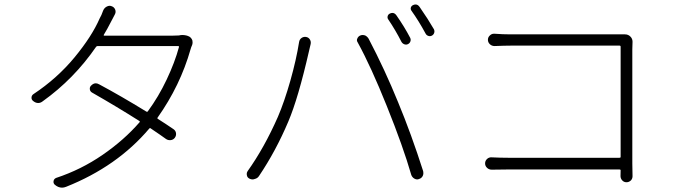

<svg xmlns="http://www.w3.org/2000/svg" viewBox="-20 -821 3040 866"><path d="M787.1 -661.1Q794.9 -663.1 801.8 -663.1Q821.3 -663.1 835 -655.3Q843.8 -649.4 847.7 -638.7Q848.6 -633.8 848.6 -629.9Q848.6 -624 846.7 -618.2Q841.8 -607.4 839.8 -599.6Q793 -434.6 690.4 -290Q688.5 -287.1 691.4 -285.2Q728.5 -261.7 762.7 -238.3Q772.5 -231.4 773.9 -220.2Q775.4 -209 768.6 -199.7Q761.7 -190.4 750 -189Q738.3 -187.5 728.5 -194.3Q710 -208 659.2 -242.2Q656.2 -245.1 653.3 -241.2Q508.8 -70.3 278.3 21.5Q268.6 25.4 259.8 25.4Q242.2 25.4 226.6 11.7Q219.7 4.9 221.7 -4.9Q223.6 -14.6 233.4 -18.6Q345.7 -55.7 442.9 -122.6Q540 -189.5 609.4 -269.5Q612.3 -273.4 608.4 -275.4Q506.8 -339.8 395.5 -403.3Q386.7 -408.2 385.3 -417.5Q383.8 -426.8 389.6 -433.6Q400.4 -445.3 412.1 -445.3Q418.9 -445.3 427.7 -440.4Q524.4 -388.7 640.6 -317.4Q643.6 -315.4 646.5 -318.4Q695.3 -384.8 731.9 -462.4Q768.6 -540 787.1 -608.4Q788.1 -613.3 783.2 -613.3H419.9Q416 -613.3 413.1 -609.4Q313.5 -464.8 172.9 -364.3Q163.1 -356.4 152.3 -356.4Q140.6 -356.4 129.9 -365.2Q122.1 -371.1 122.1 -379.9Q122.1 -390.6 130.9 -396.5Q238.3 -467.8 316.4 -562.5Q394.5 -657.2 429.7 -738.3Q437.5 -751 445.3 -773.4Q450.2 -785.2 460.9 -791Q467.8 -794.9 474.6 -794.9Q478.5 -794.9 483.4 -793Q495.1 -789.1 499.5 -777.8Q503.9 -766.6 498 -755.9Q494.1 -749 487.8 -736.3Q481.4 -723.6 478.5 -718.8Q464.8 -691.4 448.2 -664.1Q446.3 -660.2 450.2 -660.2H758.8Q774.4 -660.2 787.1 -661.1Z M1730.5 -734.4Q1726.6 -740.2 1728.5 -748Q1730.5 -755.9 1738.3 -759.8Q1744.1 -762.7 1750 -762.7Q1760.7 -762.7 1768.6 -751Q1804.7 -699.2 1830.1 -650.4Q1834 -642.6 1831.1 -634.3Q1828.1 -626 1820.3 -622.1Q1812.5 -618.2 1804.2 -621.1Q1795.9 -624 1791 -631.8Q1763.7 -685.5 1730.5 -734.4ZM1835.9 -772.5Q1831.1 -779.3 1833 -786.6Q1835 -793.9 1842.8 -797.9Q1848.6 -800.8 1854.5 -800.8Q1865.2 -800.8 1873 -789.1Q1911.1 -734.4 1937.5 -688.5Q1939.5 -683.6 1939.5 -678.7Q1939.5 -675.8 1938.5 -672.9Q1935.5 -664.1 1927.7 -660.2Q1919.9 -656.2 1911.6 -659.2Q1903.3 -662.1 1899.4 -669.9Q1868.2 -727.5 1835.9 -772.5ZM1233.4 -293.9Q1262.7 -362.3 1289.6 -457Q1316.4 -551.8 1329.1 -631.8Q1331.1 -643.6 1340.3 -649.9Q1349.6 -656.2 1360.8 -654.3Q1372.1 -652.3 1377.9 -642.6Q1383.8 -632.8 1380.9 -621.1Q1379.9 -616.2 1377.4 -606.4Q1375 -596.7 1374 -591.8Q1325.2 -377.9 1280.3 -272.5Q1224.6 -140.6 1148.4 -27.3Q1141.6 -16.6 1128.9 -13.7Q1124 -11.7 1119.1 -11.7Q1112.3 -11.7 1106.4 -14.6Q1095.7 -19.5 1093.8 -29.3Q1092.8 -33.2 1092.8 -36.1Q1092.8 -43 1096.7 -48.8Q1171.9 -154.3 1233.4 -293.9ZM1724.6 -342.8Q1653.3 -520.5 1593.8 -628.9Q1589.8 -634.8 1589.8 -639.6Q1589.8 -643.6 1591.8 -647.5Q1595.7 -657.2 1605.5 -661.1Q1610.4 -663.1 1615.2 -663.1Q1621.1 -663.1 1627 -661.1Q1636.7 -656.2 1642.6 -646.5Q1715.8 -506.8 1775.4 -360.4Q1835 -216.8 1888.7 -48.8Q1889.6 -44.9 1889.6 -40Q1889.6 -33.2 1886.7 -27.3Q1880.9 -16.6 1870.1 -13.7Q1866.2 -11.7 1861.3 -11.7Q1855.5 -11.7 1848.6 -15.6Q1838.9 -21.5 1835 -32.2Q1798.8 -158.2 1724.6 -342.8Z M2833 -26.4Q2833 -15.6 2826.2 -7.8Q2817.4 1 2805.7 1Q2793.9 1 2786.1 -7.8Q2778.3 -16.6 2778.8 -28.3Q2779.3 -40 2779.3 -52.7Q2779.3 -56.6 2774.4 -56.6H2272.5Q2229.5 -56.6 2198.2 -55.7Q2185.5 -55.7 2176.8 -64Q2168 -72.3 2168 -84Q2168 -95.7 2176.8 -104Q2185.5 -112.3 2198.2 -111.3Q2237.3 -109.4 2271.5 -109.4H2774.4Q2779.3 -109.4 2779.3 -113.3V-610.4Q2779.3 -615.2 2774.4 -615.2H2283.2Q2254.9 -615.2 2210.9 -613.3Q2198.2 -613.3 2189.5 -621.6Q2180.7 -629.9 2180.7 -641.6Q2180.7 -653.3 2189.5 -661.1Q2197.3 -668.9 2208 -668.9Q2209 -668.9 2210 -668.9Q2249 -666 2282.2 -666H2766.6Q2788.1 -666 2798.8 -666Q2813.5 -666 2823.2 -656.2Q2833 -646.5 2833 -632.8Q2832 -612.3 2832 -598.6V-83Z"/></svg>

Font: Gen Jyuu Gothic L Monospace Light
Style: Regular
Weight: 300
Designer: [Source Han Sans]
Ryoko NISHIZUKA  (kana & ideographs); Paul D. Hunt (Latin, Greek & Cyrillic); Wenlong ZHANG  (bopomofo
Version: Version 1.002.20150607